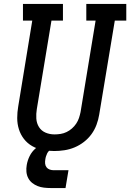

<svg xmlns="http://www.w3.org/2000/svg" viewBox="-20 -755 658 970"><path d="M254 8Q224 8 195.5 2.5Q167 -3 142.5 -17Q118 -31 101 -53Q84 -75 75.5 -102Q67 -129 67 -158.5Q67 -188 72 -217L143 -651H96V-735H298V-651H240L166 -204Q162 -180 163.5 -156Q165 -132 177 -113Q189 -94 210 -85Q231 -76 255 -76Q255 -76 255.5 -76Q256 -76 256 -76Q271 -76 286.5 -78.5Q302 -81 316.5 -88Q331 -95 343.5 -106Q356 -117 365 -130.5Q374 -144 379 -159Q384 -174 387 -189L463 -651H416V-735H618V-651H560L481 -175Q477 -150 467.5 -124.5Q458 -99 442 -77Q426 -55 404 -38Q382 -21 357 -10.5Q332 0 305.5 4Q279 8 254 8ZM311 195H236Q219 195 202 193Q185 191 170 185Q155 179 142.5 169Q130 159 122.5 144.5Q115 130 113.5 113Q112 96 115 79Q119 55 130 33Q141 11 160 -5.5Q179 -22 203 -28.5Q227 -35 250 -35L244 0Q236 0 229 6Q222 12 218.5 19.5Q215 27 212.5 34.5Q210 42 209 50Q207 61 208 71.5Q209 82 215 90Q221 98 231 101.5Q241 105 251 105H326Z"/></svg>

Font: Iosevka Slab Medium Extended
Style: Italic
Weight: 500
Width: 7
Italic angle: -9°
Monospace: yes
Designer: Belleve Invis
Foundry: Belleve Invis
Version: Version 11.1.0; ttfautohint (v1.8.3)